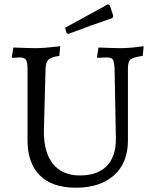

<svg xmlns="http://www.w3.org/2000/svg" viewBox="-20 -861 721 893"><path d="M227 -98C198.3 -133.3 184 -184 184 -250L192 -544C193.3 -563.3 198.2 -576.8 206.5 -584.5C214.8 -592.2 231.3 -597.7 256 -601L260 -646C210.7 -640 172.7 -637 146 -637C126.7 -637 92 -638 42 -640L35 -596L37 -592L71 -594C85.7 -594 95.5 -590.3 100.5 -583C105.5 -575.7 108 -561.3 108 -540V-209C108 -138.3 127 -83.8 165 -45.5C203 -7.2 259.2 12 333.5 12C407.8 12 466.7 -7.2 510 -45.5C553.3 -83.8 575 -138 575 -208V-544C575 -564.7 579.2 -578.3 587.5 -585C595.8 -591.7 614.7 -597 644 -601L648 -646C604.7 -640 569.3 -637 542 -637C522.7 -637 488 -638 438 -640L431 -596L433 -592L476 -594C490.7 -594 500.2 -590.8 504.5 -584.5C508.8 -578.2 511.7 -563.3 513 -540L519 -214C519 -159.3 504.7 -117.5 476 -88.5C447.3 -59.5 405.8 -45 351.5 -45C297.2 -45 255.7 -62.7 227 -98ZM507 -787 491 -835 482 -841 283 -732 289 -708 297 -703C367 -729.7 435.7 -754.3 503 -777Z"/></svg>

Font: Alegreya SC
Style: Regular
Weight: 400
Designer: Juan Pablo del Peral
Foundry: Juan Pablo del Peral
Version: Version 1.003